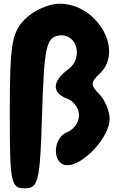

<svg xmlns="http://www.w3.org/2000/svg" viewBox="-20 -945 645 1040"><path d="M116 -842C44 -770 33 -704 33 -342C33 46 38 75 114 75C188 75 197 40 208 -331C219 -681 230 -740 295 -752C395 -771 436 -632 349 -569C261 -505 260 -441 345 -410C380 -397 408 -359 408 -321C408 -283 380 -243 345 -230C262 -198 262 -50 345 -50C433 -50 574 -204 574 -300C574 -342 548 -405 518 -435C470 -483 470 -500 520 -546C653 -670 507 -925 303 -925C245 -925 163 -889 116 -842Z"/></svg>

Font: Hussar Skorodowane
Style: Bold
Weight: 700
Foundry: Cannot Into Space Fonts
Version: Version 0.892